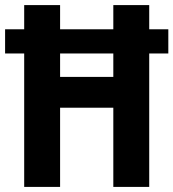

<svg xmlns="http://www.w3.org/2000/svg" viewBox="-23 -734 681 754"><path d="M72 0H213V-311H422V0H563V-524H638V-619H563V-714H422V-619H213V-714H72V-619H-3V-524H72ZM213 -432V-524H422V-432Z"/></svg>

Font: Noto Sans Lao UI Cond
Style: Bold
Weight: 700
Width: 3
Designer: Monotype Design Team
Foundry: Monotype Imaging Inc.
Version: Version 2.000